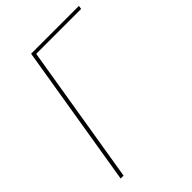

<svg xmlns="http://www.w3.org/2000/svg" viewBox="-215 -833 931 931"><g transform="rotate(-45 250.5 -367.5)"><path d="M52 0 173 -735H501L498 -717H190L72 0Z"/></g></svg>

Font: Iosevka Term Curly Thin
Style: Italic
Weight: 100
Italic angle: -9°
Designer: Belleve Invis
Foundry: Belleve Invis
Version: Version 32.3.0